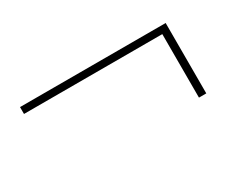

<svg xmlns="http://www.w3.org/2000/svg" viewBox="-50 -610 941 749"><g transform="rotate(-30 420.0 -235.5)"><path d="M715 -77H682V-363H59V-394H715Z"/></g></svg>

Font: BioRhyme Expanded ExtraLight
Style: Regular
Weight: 275
Width: 7
Designer: Aoife Mooney
Foundry: Aoife Mooney Type
Version: Version 1.000